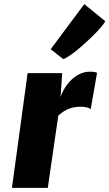

<svg xmlns="http://www.w3.org/2000/svg" viewBox="-20 -912 531 932"><path d="M38 0 114 -557H282L274 -441Q285 -473.5 306 -501.5Q327 -529.5 355.5 -546.8Q384 -564 417 -564Q443.5 -564 451 -558L420 -381Q416.5 -387 401.5 -390.5Q386.5 -394 372 -394Q340 -394 314.8 -384.2Q289.5 -374.5 263 -351L212 0ZM287 -625 226 -673 389 -892 491 -809Q485.5 -797.5 467.8 -777Q450 -756.5 425.2 -732.5Q400.5 -708.5 374.2 -685.8Q348 -663 324.8 -646.5Q301.5 -630 287 -625Z"/></svg>

Font: Merriweather Sans ExtraBold
Style: Italic
Weight: 800
Italic angle: -7.5°
Designer: Eben Sorkin
Foundry: Eben Sorkin
Version: Version 2.001; ttfautohint (v1.8.3)